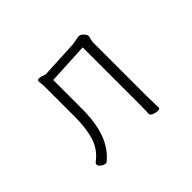

<svg xmlns="http://www.w3.org/2000/svg" viewBox="-139 -989 1277 1277"><g transform="rotate(-45 500.0 -350.0)"><path d="M374 -627V-355Q374 -229 342 -138.5Q310 -48 238 11Q236 13 229 13Q215 13 197.5 0.5Q180 -12 180 -26Q180 -35 189 -42Q254 -91 278.5 -166.5Q303 -242 303 -353V-607Q303 -648 301 -664L299 -688Q299 -702 313 -702Q330 -702 366 -689L630 -702Q637 -703 667 -708Q689 -713 703 -713Q717 -713 732.5 -696Q748 -679 748 -666Q748 -658 743 -645Q738 -623 738 -619V-106Q738 -80 740 -38L741 0Q741 10 720 10Q701 10 682.5 2Q664 -6 664 -18Q664 -34 665 -46L666 -107V-642Z"/></g></svg>

Font: Iansui
Style: Regular
Weight: 400
Designer: But Ko / Fontworks Inc.
Foundry: zi-hi.com / Fontworks Inc.
Version: Version 1.002